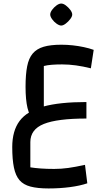

<svg xmlns="http://www.w3.org/2000/svg" viewBox="-20 -733 616 1082"><path d="M227 -361V-98L174 -51Q146 -78 135 -124.5Q124 -171 124 -244Q124 -313 133 -359Q142 -405 164.5 -431.5Q187 -458 226 -469.5Q265 -481 326 -481Q358 -481 390 -477.5Q422 -474 452.5 -467.5Q483 -461 508 -452L492 -348Q448 -359 408 -364.5Q368 -370 330 -370Q298 -370 272 -368Q246 -366 227 -361ZM254 329Q192 329 152 318.5Q112 308 90 282.5Q68 257 58.5 211.5Q49 166 49 96Q49 4 90.5 -51.5Q132 -107 224 -132.5Q316 -158 467 -158V-65Q303 -65 227 -34.5Q151 -4 151 68V210Q176 214 209.5 216.5Q243 219 285 219Q325 219 364.5 213.5Q404 208 459 196L472 300Q431 314 374 321.5Q317 329 254 329ZM325 -589Q314 -589 299 -599.5Q284 -610 273.5 -625Q263 -640 263 -651Q263 -663 273.5 -677.5Q284 -692 298.5 -702.5Q313 -713 325 -713Q337 -713 351 -702.5Q365 -692 376 -677.5Q387 -663 387 -651Q387 -640 376 -625.5Q365 -611 350.5 -600Q336 -589 325 -589Z"/></svg>

Font: Changa Medium
Style: Regular
Weight: 500
Designer: Eduardo Rodriguez Tunni
Foundry: Eduardo Rodriguez Tunni
Version: Version 3.003